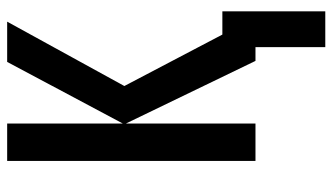

<svg xmlns="http://www.w3.org/2000/svg" viewBox="-222 -532 955 552"><g transform="rotate(-90 256.0 -256.5)"><path d="M469.2 -713.9 284.2 -377 432.1 -95.2H499V200.7H396V0H356.4L176.3 -372.6V0H68.8V-713.9H176.3V-381.3L353.5 -713.9Z"/></g></svg>

Font: Open Sans Condensed SemiBold
Style: Regular
Weight: 600
Width: 3
Designer: Monotype Design Team
Foundry: Monotype Imaging Inc.
Version: Version 3.000; ttfautohint (v1.8.4)